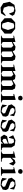

<svg xmlns="http://www.w3.org/2000/svg" viewBox="2976 -3786 825 6816"><g transform="rotate(90 3388.0 -378.5)"><path d="M542 -407.2 475.1 -293H460L398.9 -449.2L285.2 -476.1L210.9 -432.1L200.2 -259.8L253.9 -104L392.1 -64.9L523.9 -168.9L546.9 -151.9L450.2 0L250 14.2L94.2 -82L43.9 -308.1L153.8 -480L367.2 -518.1L495.1 -477.1Z M1010.7 0 775.4 -1 628.4 -128.9 626.5 -366.2 772.5 -504.9H1006.3L1172.4 -368.2L1174.3 -130.9ZM755.4 -250 814.5 -55.2 900.4 -35.2 980.5 -55.2 1045.4 -250 979.5 -451.2 899.4 -471.2 813.5 -450.2Z M2230.5 0H1919.4V-26.9L1973.1 -29.8L2006.3 -75.2V-368.2L1939.5 -441.9L1807.1 -384.8V-62L1829.1 -29.8L1883.3 -26.9V0H1583.5V-26.9L1637.2 -29.8L1670.4 -75.2V-368.2L1603 -441.9L1472.2 -387.2V-75.2L1503.4 -29.8L1557.1 -26.9V0H1248V-26.9L1302.2 -29.8L1335.4 -75.2V-411.1L1318.4 -451.2L1248 -439V-464.8L1472.2 -514.2V-421.9L1638.2 -518.1L1758.3 -497.1L1802.2 -417L1974.1 -518.1L2094.2 -497.1L2143.1 -408.2V-75.2L2174.3 -29.8L2230.5 -26.9Z M3258.3 0H2947.3V-26.9L3001 -29.8L3034.2 -75.2V-368.2L2967.3 -441.9L2835 -384.8V-62L2856.9 -29.8L2911.1 -26.9V0H2611.3V-26.9L2665 -29.8L2698.2 -75.2V-368.2L2630.9 -441.9L2500 -387.2V-75.2L2531.2 -29.8L2585 -26.9V0H2275.9V-26.9L2330.1 -29.8L2363.3 -75.2V-411.1L2346.2 -451.2L2275.9 -439V-464.8L2500 -514.2V-421.9L2666 -518.1L2786.1 -497.1L2830.1 -417L3002 -518.1L3122.1 -497.1L3170.9 -408.2V-75.2L3202.1 -29.8L3258.3 -26.9Z M3516.1 -620.1 3450.7 -608.9 3394 -634.8 3377 -706.1 3412.1 -757.8 3477.1 -771 3532.7 -745.1 3545.9 -680.2ZM3303.7 0V-26.9L3357.9 -29.8L3391.1 -75.2V-416L3376 -450.2L3314 -440.9V-467.8L3502.9 -518.1H3527.8V-75.2L3561 -29.8L3614.7 -26.9V0Z M4104 -466.8 4081.1 -329.1H4059.1L4011.7 -444.8L3918.9 -484.9L3838.9 -473.1L3807.6 -404.8L3850.1 -344.2L4081.1 -255.9L4123 -178.2L4106 -64L3963.9 12.2L3786.6 -2L3692.9 -49.8L3712.9 -202.1L3734.9 -201.2L3805.7 -56.2L3934.1 -22L4007.8 -75.2L3999 -147.9L3718.8 -267.1L3685.1 -380.9L3781.7 -502L3957 -521Z M4644.5 -466.8 4621.6 -329.1H4599.6L4552.2 -444.8L4459.5 -484.9L4379.4 -473.1L4348.1 -404.8L4390.6 -344.2L4621.6 -255.9L4663.6 -178.2L4646.5 -64L4504.4 12.2L4327.1 -2L4233.4 -49.8L4253.4 -202.1L4275.4 -201.2L4346.2 -56.2L4474.6 -22L4548.3 -75.2L4539.6 -147.9L4259.3 -267.1L4225.6 -380.9L4322.3 -502L4497.6 -521Z M5078.1 0V-76.2L5008.8 0L4842.8 9.8L4761.7 -110.8L4816.9 -216.8L5078.1 -275.9V-387.2L5030.8 -465.8L4915 -449.2L4874 -285.2H4852.1L4779.8 -434.1L4957 -514.2L5144 -488.8L5214.8 -373V-67.9L5247.1 -32.2L5316.9 -26.9V0ZM4911.1 -87.9 4975.1 -48.8 5078.1 -110.8V-252L4911.1 -179.2Z M5357.4 -27.8 5411.6 -30.8 5444.8 -76.2V-404.8L5427.7 -444.8L5357.4 -437V-463.9L5581.5 -517.1V-382.8L5662.6 -492.2L5762.7 -517.1L5858.4 -436L5800.8 -300.8H5778.8L5728.5 -422.9L5698.7 -435.1L5581.5 -339.8V-76.2L5624.5 -30.8L5719.7 -27.8V0H5357.4Z M6120.6 -620.1 6055.2 -608.9 5998.5 -634.8 5981.4 -706.1 6016.6 -757.8 6081.5 -771 6137.2 -745.1 6150.4 -680.2ZM5908.2 0V-26.9L5962.4 -29.8L5995.6 -75.2V-416L5980.5 -450.2L5918.5 -440.9V-467.8L6107.4 -518.1H6132.3V-75.2L6165.5 -29.8L6219.2 -26.9V0Z M6708.5 -466.8 6685.5 -329.1H6663.6L6616.2 -444.8L6523.4 -484.9L6443.4 -473.1L6412.1 -404.8L6454.6 -344.2L6685.5 -255.9L6727.5 -178.2L6710.4 -64L6568.4 12.2L6391.1 -2L6297.4 -49.8L6317.4 -202.1L6339.4 -201.2L6410.2 -56.2L6538.6 -22L6612.3 -75.2L6603.5 -147.9L6323.2 -267.1L6289.6 -380.9L6386.2 -502L6561.5 -521Z"/></g></svg>

Font: Ortica Angular Bold
Style: Regular
Weight: 700
Designer: Benedetta Bovani
Foundry: Collletttivo
Version: Version 2.000;Glyphs 3.1.2 (3151)